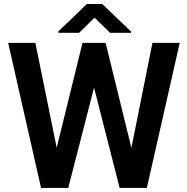

<svg xmlns="http://www.w3.org/2000/svg" viewBox="-20 -921 918 941"><path d="M153.3 -710.9 257.8 -196.8 384.3 -710.9H497.6L624 -196.3L727.1 -710.9H860.8L699.7 0H566.4L440.9 -491.7L314.5 0H181.2L20 -710.9ZM481 -901.4 622.6 -766.1V-760.3H519L443.4 -834.5L368.2 -760.3H266.1V-767.1L405.8 -901.4Z"/></svg>

Font: Vazirmatn UI SemiBold
Style: Regular
Weight: 600
Designer: Saber Rastikerdar
Foundry: Saber Rastikerdar
Version: Version 33.003